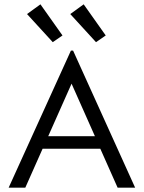

<svg xmlns="http://www.w3.org/2000/svg" viewBox="-20 -868 665 888"><path d="M524 0 444 -180H177L97 0H20L308 -634H318L605 0ZM311 -481 203 -238H419ZM224 -673 105 -803 167 -848 269 -704ZM424 -673 305 -803 367 -848 469 -704Z"/></svg>

Font: Inconsolata Expanded
Style: Regular
Weight: 400
Width: 7
Monospace: yes
Designer: Raph Levien, Cyreal, Brenton Simpson
Foundry: Raph Levien, Cyreal, Google
Version: Version 3.100; ttfautohint (v1.8.4.7-5d5b)